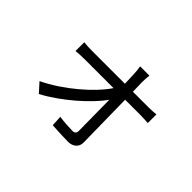

<svg xmlns="http://www.w3.org/2000/svg" viewBox="-120 -895 1240 1240"><g transform="rotate(45 500.0 -275.0)"><path d="M174 -85 230 -23C366 -95 510 -223 578 -318L581 -37C581 -19 572 -8 554 -8C524 -8 472 -11 432 -17L436 56C476 58 541 62 581 62C625 62 657 36 656 -7L650 -391H795C814 -391 843 -389 860 -388V-467C846 -465 813 -463 793 -463H649L647 -544C647 -567 648 -590 651 -612H566C570 -589 573 -564 573 -544L576 -463H275C251 -463 224 -464 201 -467V-387C225 -389 250 -391 277 -391H544C476 -289 324 -157 174 -85Z"/></g></svg>

Font: Noto Sans CJK JP
Style: Regular
Weight: 400
Designer: Ryoko NISHIZUKA 西塚涼子 (kana, bopomofo & ideographs); Paul D. Hunt (Latin, Greek & Cyrillic); Sandoll Communications 산돌커뮤니
Foundry: Adobe
Version: Version 2.004;hotconv 1.0.118;makeotfexe 2.5.65603